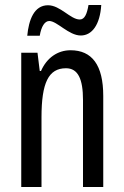

<svg xmlns="http://www.w3.org/2000/svg" viewBox="-20 -748 496 768"><path d="M89 -605H139C145 -642 159 -664 177 -664C208 -664 255 -606 303 -606C348 -606 380 -649 385 -728H334C328 -693 319 -670 299 -670C262 -670 221 -727 172 -727C116 -727 95 -668 89 -605ZM262 -547C211 -547 167 -517 144 -464H139L130 -537H65V0H146V-279C146 -417 174 -475 244 -475C292 -475 312 -432 312 -348V0H393V-364C393 -488 348 -547 262 -547Z"/></svg>

Font: Noto Sans Sinhala ExtraCondensed
Style: Regular
Weight: 400
Width: 2
Designer: Jelle Bosma - Monotype Design Team
Foundry: Monotype Imaging Inc.
Version: Version 2.006